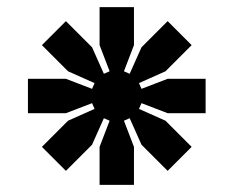

<svg xmlns="http://www.w3.org/2000/svg" viewBox="-20 -618 652 536"><path d="M258 -102V-208L286 -281L270 -288L237 -214L164 -141L97 -208L170 -281L244 -314L237 -330L164 -302H58V-398H164L237 -370L244 -386L170 -419L97 -492L164 -559L237 -486L270 -412L286 -419L258 -492V-598H354V-492L326 -419L342 -412L375 -486L448 -559L515 -492L442 -419L368 -386L375 -370L448 -398H554V-302H448L375 -330L368 -314L442 -281L515 -208L448 -141L375 -214L342 -288L326 -281L354 -208V-102Z"/></svg>

Font: Space Mono
Style: Bold
Weight: 700
Monospace: yes
Designer: Colophon Foundry + Benjamin Critton
Foundry: Colophon Foundry & Benjamin Critton
Version: Version 1.003; ttfautohint (v1.8.4.7-5d5b)